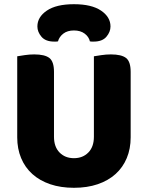

<svg xmlns="http://www.w3.org/2000/svg" viewBox="-20 -876 704 914"><path d="M332 18Q269 18 219 1Q169 -16 134 -47.5Q99 -79 80.5 -123.5Q62 -168 62 -222V-608Q74 -610 97 -613.5Q120 -617 143 -617Q193 -617 215 -600Q237 -583 237 -534V-225Q237 -177 263.5 -150Q290 -123 332 -123Q374 -123 400.5 -150Q427 -177 427 -225V-608Q439 -610 462 -613.5Q485 -617 508 -617Q558 -617 580 -600Q602 -583 602 -534V-222Q602 -168 583.5 -123.5Q565 -79 530 -47.5Q495 -16 445 1Q395 18 332 18ZM332 -731Q301 -731 281.5 -716Q262 -701 256 -679Q251 -678 247 -678Q243 -678 238 -678Q197 -678 177.5 -701Q158 -724 158 -750Q158 -795 203 -825.5Q248 -856 332 -856Q416 -856 461 -825.5Q506 -795 506 -750Q506 -724 486.5 -701Q467 -678 426 -678Q421 -678 417 -678Q413 -678 408 -679Q403 -701 383 -716Q363 -731 332 -731Z"/></svg>

Font: Baloo Paaji 2 ExtraBold
Style: Regular
Weight: 800
Designer: Shuchita Grover, Noopur Datye and Ek Type
Foundry: Ek Type
Version: Version 1.640;hotconv 1.0.111;makeotfexe 2.5.65597; ttfautoh